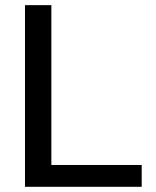

<svg xmlns="http://www.w3.org/2000/svg" viewBox="-20 -719 601 739"><path d="M525.4 -84V0H76.2V-699.2H177.7V-84Z"/></svg>

Font: Druckschrift BY WOK
Style: Medium
Weight: 400
Version: Version 001.000